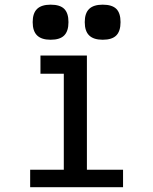

<svg xmlns="http://www.w3.org/2000/svg" viewBox="-20 -782 640 802"><path d="M149 -550H343V-73H494V0H106V-73H246.5V-168V-474H149ZM116.5 -689.5Q116.5 -727 135 -744.8Q153.5 -762.5 191.5 -762.5Q230.5 -762.5 248.2 -745Q266 -727.5 266 -689.5Q266 -652 248.2 -634Q230.5 -616 191.5 -616Q153.5 -616 135 -634Q116.5 -652 116.5 -689.5ZM334 -689.5Q334 -727 352.5 -744.8Q371 -762.5 409 -762.5Q448 -762.5 465.8 -745Q483.5 -727.5 483.5 -689.5Q483.5 -652 465.8 -634Q448 -616 409 -616Q371 -616 352.5 -634Q334 -652 334 -689.5Z"/></svg>

Font: JuliaMono Medium
Style: Regular
Weight: 500
Monospace: yes
Designer: cormullion
Foundry: corm
Version: Version 0.054; ttfautohint (v1.8.4)